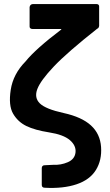

<svg xmlns="http://www.w3.org/2000/svg" viewBox="-20 -720 542 947"><path d="M459 -578Q312 -462 246 -392.5Q180 -323 164 -280.5Q148 -238 176.5 -210Q205 -182 294 -162.5Q383 -143 428.5 -101.5Q474 -60 478.5 5Q483 70 453 118.5Q423 167 357.5 189Q292 211 201 206Q186 206 186 192V109Q186 103 189.5 99Q193 95 200 95L241 93Q280 95 314.5 80Q349 65 352.5 31.5Q356 -2 324.5 -29Q293 -56 222.5 -67Q152 -78 110 -98.5Q68 -119 44.5 -159.5Q21 -200 33 -277.5Q45 -355 106 -417Q156 -479 283 -575Q282 -577 279 -577H140Q133 -577 129 -581Q125 -585 126 -592V-685Q127 -692 131.5 -696Q136 -700 143 -700H456Q463 -700 466.5 -696Q470 -692 469 -685V-592Q468 -585 464 -581Q461 -579 459 -578Z"/></svg>

Font: Barlow
Style: Bold
Weight: 700
Designer: Jeremy Tribby
Foundry: Jeremy Tribby
Version: Version 1.101 August 23, 2024